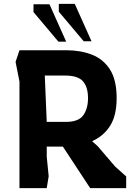

<svg xmlns="http://www.w3.org/2000/svg" viewBox="-20 -966 678 986"><path d="M80 0V-547L60 -648L80 -708H320Q393 -708 451.5 -685.5Q510 -663 544.5 -609.5Q579 -556 579 -462Q579 -373 545.5 -320Q512 -267 453 -241L482 -215L571 -111L628 -60V0H443L303 -213H220V-161L230 -61L220 0ZM220 -340H318Q384 -340 408 -374.5Q432 -409 432 -462Q432 -518 406.5 -548Q381 -578 314 -578H210ZM320 -752 234 -944H152V-904L280 -752ZM450 -754 364 -946H282V-906L410 -754Z"/></svg>

Font: Rowdies Light
Style: Regular
Weight: 300
Designer: Jaikishan Patel
Version: Version 1.000; ttfautohint (v1.8.3)